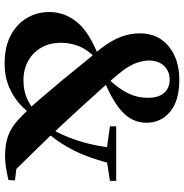

<svg xmlns="http://www.w3.org/2000/svg" viewBox="-2 -800 818 855"><g transform="rotate(90 407.5 -372.0)"><path d="M263 17Q188 17 136.5 -10.5Q85 -38 59 -83.5Q33 -129 33 -182Q33 -251 79 -306.5Q125 -362 235 -404V-410L242 -392Q202 -355 186 -315.5Q170 -276 170 -235Q170 -184 191.5 -146.5Q213 -109 250.5 -88Q288 -67 337 -67Q379 -67 412.5 -80.5Q446 -94 475 -119L503 -105H491Q470 -74 437.5 -46Q405 -18 361.5 -0.5Q318 17 263 17ZM565 -165 538 -180H547Q572 -221 589.5 -264.5Q607 -308 619 -356Q631 -404 637 -458H709Q692 -395 674 -347.5Q656 -300 631 -257.5Q606 -215 565 -165ZM658 -436 542 -452V-480H785V-452L680 -436ZM673 15Q627 15 589.5 3Q552 -9 517 -40Q465 -88 421.5 -139.5Q378 -191 339 -237Q302 -282 277 -313Q252 -344 233 -367Q214 -390 196 -411Q159 -459 143.5 -501Q128 -543 128 -585Q128 -666 185.5 -713.5Q243 -761 335 -761Q427 -761 476.5 -720.5Q526 -680 526 -615Q526 -554 480.5 -510Q435 -466 343 -428V-421L330 -444Q371 -486 393 -529Q415 -572 415 -621Q415 -668 393.5 -693Q372 -718 334 -718Q297 -718 273 -693Q249 -668 249 -627Q249 -602 258 -574.5Q267 -547 293 -510Q308 -491 325 -471Q342 -451 369.5 -420.5Q397 -390 443 -339Q487 -291 522.5 -252.5Q558 -214 591 -179.5Q624 -145 660 -108.5Q696 -72 741 -26L679 -42L783 -29L781 0Q745 8 721 11.5Q697 15 673 15Z"/></g></svg>

Font: Noto Serif SC ExtraLight Black
Style: Regular
Weight: 900
Version: Version 2.002-H1;hotconv 1.1.0;makeotfexe 2.6.0